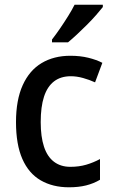

<svg xmlns="http://www.w3.org/2000/svg" viewBox="-20 -786 483 816"><path d="M273 10Q204 10 153 -19.5Q102 -49 75 -110.5Q48 -172 48 -267Q48 -361 76.5 -424Q105 -487 157 -518Q209 -549 279 -549Q321 -549 355.5 -540.5Q390 -532 415 -519L384 -436Q360 -447 333 -454.5Q306 -462 281 -462Q238 -462 209.5 -440Q181 -418 167 -375Q153 -332 153 -267Q153 -205 167 -162.5Q181 -120 209.5 -98.5Q238 -77 279 -77Q316 -77 346.5 -86Q377 -95 405 -110V-22Q378 -6 346 2Q314 10 273 10ZM417 -756Q406 -742 388.5 -722Q371 -702 349.5 -680.5Q328 -659 307 -639.5Q286 -620 269 -606H201V-618Q218 -640 235.5 -665.5Q253 -691 269.5 -717.5Q286 -744 297 -766H417Z"/></svg>

Font: Noto Sans Hebrew SemiCondensed Medium
Style: Regular
Weight: 500
Width: 4
Designer: Monotype Design Team
Foundry: Monotype Imaging Inc.
Version: Version 2.003